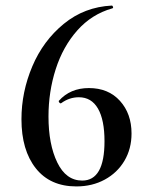

<svg xmlns="http://www.w3.org/2000/svg" viewBox="-20 -656 533 689"><path d="M452 -177Q452 -122 426.5 -79Q401 -36 356 -11.5Q311 13 254 13Q160 13 108.5 -52Q57 -117 57 -228Q57 -326 96 -418Q135 -510 209 -570.5Q283 -631 381 -636Q384 -636 385.5 -631.5Q387 -627 383 -626Q309 -605 257.5 -547Q206 -489 180 -408Q154 -327 154 -238Q154 -138 185.5 -73Q217 -8 275 -8Q355 -8 355 -149Q355 -226 331.5 -266.5Q308 -307 263 -307Q229 -307 200 -286L198 -285Q195 -285 192.5 -288.5Q190 -292 191 -294Q232 -340 299 -340Q369 -340 410.5 -294Q452 -248 452 -177Z"/></svg>

Font: Cormorant Infant SemiBold
Style: Regular
Weight: 600
Designer: Christian Thalmann (Catharsis Fonts)
Foundry: Catharsis Fonts
Version: Version 4.000